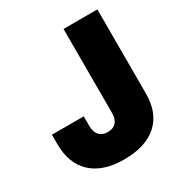

<svg xmlns="http://www.w3.org/2000/svg" viewBox="-173 -853 933 989"><g transform="rotate(-30 294.0 -358.5)"><path d="M281.2 11.2Q156.2 11.2 88.9 -51.5Q21.5 -114.3 21.5 -230.5V-285.6H210.9V-228Q210.9 -191.9 228.5 -172.6Q246.1 -153.3 278.3 -153.3Q311 -153.3 328.4 -172.6Q345.7 -191.9 345.7 -228.5V-727.5H546.9V-226.6Q546.9 -111.8 478 -50.3Q409.2 11.2 281.2 11.2Z"/></g></svg>

Font: Inter 28pt Black
Style: Regular
Weight: 900
Designer: Rasmus Andersson
Foundry: rsms
Version: Version 4.001;git-66647c0bb